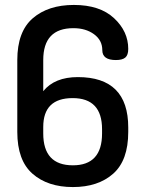

<svg xmlns="http://www.w3.org/2000/svg" viewBox="-20 -751 576 777"><path d="M295 -439Q499 -439 499 -235V-217Q499 -102 438 -48Q377 6 275 6Q173 6 111.5 -48Q50 -102 50 -217V-508Q50 -623 112.5 -677Q175 -731 279 -731Q384 -731 441.5 -677.5Q499 -624 499 -553Q499 -528 487 -518Q475 -508 449 -508Q394 -508 394 -548Q394 -588 360.5 -612.5Q327 -637 277 -637Q155 -637 155 -508V-382Q201 -439 295 -439ZM155 -237V-211Q155 -82 275 -82Q393 -82 393 -211V-228Q393 -354 274 -354Q155 -354 155 -237Z"/></svg>

Font: Dosis
Style: SemiBold
Weight: 600
Designer: Edgar Tolentino, Pablo Impallari, Igino Marini
Foundry: Edgar Tolentino, Pablo Impallari, Igino Marini
Version: Version 1.007